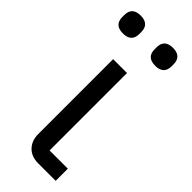

<svg xmlns="http://www.w3.org/2000/svg" viewBox="-249 -752 782 782"><g transform="rotate(45 142.5 -360.5)"><path d="M-10 -664V-675Q-10 -721 39 -721Q88 -721 88 -675V-664Q88 -618 39 -618Q-10 -618 -10 -664ZM176 -664V-675Q176 -721 225 -721Q274 -721 274 -675V-664Q274 -618 225 -618Q176 -618 176 -664ZM170 0Q130 0 107.5 -23.5Q85 -47 85 -85V-516H165V-70H270V0Z"/></g></svg>

Font: Anuphan
Style: Regular
Weight: 400
Designer: Mike Abbink, Paul van der Laan, Pieter van Rosmalen, Mint Tantisuwanna
Foundry: Bold Monday; Cadson Demak
Version: Version 3.002;hotconv 1.0.109;makeotfexe 2.5.65596